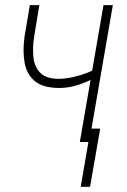

<svg xmlns="http://www.w3.org/2000/svg" viewBox="-20 -548 491 741"><path d="M415.5 -528.3 324.2 0H288.1L379.4 -528.3ZM360.8 -289.1 357.9 -254.9Q336.4 -241.7 311.5 -231.2Q286.6 -220.7 261 -214.6Q235.4 -208.5 209.5 -208.5Q146 -208.5 114.5 -234.9Q83 -261.2 75 -305.9Q66.9 -350.6 74.7 -406.7L95.2 -528.3H131.8L111.8 -406.7Q105 -363.3 109.1 -325.9Q113.3 -288.6 136.5 -265.9Q159.7 -243.2 210.4 -243.7Q235.4 -244.6 262 -250.5Q288.6 -256.3 314 -266.1Q339.4 -275.9 360.8 -289.1ZM366.7 -51.8 327.6 172.9H291.5L330.1 -51.8Z"/></svg>

Font: Roboto Condensed ExtraLight
Style: Italic
Weight: 250
Italic angle: -12°
Designer: Christian Robertson
Foundry: Google
Version: Version 3.008; 2023